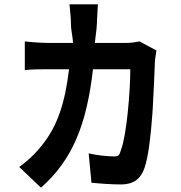

<svg xmlns="http://www.w3.org/2000/svg" viewBox="-20 -823 840 890"><path d="M411 -502H584C584 -394 566 -195 542 -132C534 -108 534 -98 509 -98C477 -98 431 -103 391 -112L404 24C443 28 497 32 542 32C598 32 633 6 650 -45C668 -97 679 -194 686 -291L687 -303C687 -304 687 -306 687 -308L688 -320C693 -405 696 -487 698 -535C698 -546 703 -573 705 -589L627 -631C608 -627 584 -624 566 -624H420C422 -653 428 -681 429 -712C430 -736 432 -780 434 -803H302C305 -779 309 -732 309 -710C309 -680 318 -652 318 -624H207C176 -624 128 -627 95 -631V-498C126 -502 171 -502 199 -502H300C282 -351 248 -239 173 -148C141 -107 102 -72 69 -49L170 47C313 -80 381 -239 411 -502Z"/></svg>

Font: Glow Sans TC Compressed
Style: Bold
Weight: 700
Width: 2
Designer: Ryoko NISHIZUKA (kana, bopomofo & ideographs); Paul D. Hunt (Latin, Greek & Cyrillic); Sandoll Communications, Soo-young
Version: Version 0.93